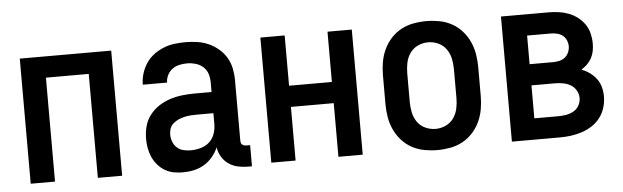

<svg xmlns="http://www.w3.org/2000/svg" viewBox="-40 -658 2581 795"><g transform="rotate(-5 1250.0 -260.0)"><path d="M60 0V-520H440V0H339V-432H161V0Z M693 8Q673 8 654 4.5Q635 1 618 -9Q601 -19 588 -34Q575 -49 567 -67Q559 -85 555.5 -104Q552 -123 552 -143Q552 -169 558.5 -194.5Q565 -220 581 -241Q597 -262 619 -276.5Q641 -291 666 -299Q691 -307 717 -310Q743 -313 769 -313H839V-354Q839 -372 833.5 -389Q828 -406 814.5 -418Q801 -430 783.5 -435Q766 -440 749 -440Q732 -440 716 -436.5Q700 -433 687 -423.5Q674 -414 666.5 -399Q659 -384 659 -368H558Q558 -391 565 -414Q572 -437 585 -456.5Q598 -476 616.5 -490Q635 -504 657 -513Q679 -522 702 -525Q725 -528 749 -528Q773 -528 797.5 -524.5Q822 -521 844.5 -511Q867 -501 886 -485Q905 -469 917.5 -448Q930 -427 935 -402.5Q940 -378 940 -354V-103Q940 -98 941 -93.5Q942 -89 945.5 -86Q949 -83 953.5 -81.5Q958 -80 963 -80H979V8H963Q942 8 921 3.5Q900 -1 882.5 -13Q865 -25 854 -43.5Q843 -62 840 -83Q831 -62 816 -44Q801 -26 781 -14Q761 -2 738.5 3Q716 8 693 8ZM733 -80Q754 -80 774.5 -86Q795 -92 810 -105.5Q825 -119 832 -139Q839 -159 839 -180V-225H769Q756 -225 743 -224Q730 -223 717.5 -220Q705 -217 693.5 -212Q682 -207 672 -198.5Q662 -190 657.5 -178Q653 -166 653 -153Q653 -137 658.5 -122.5Q664 -108 675.5 -97.5Q687 -87 702.5 -83.5Q718 -80 733 -80Z M1060 0V-520H1161V-311H1339V-520H1440V0H1339V-223H1161V0Z M1750 8Q1723 8 1696 3Q1669 -2 1645 -15Q1621 -28 1602.5 -48.5Q1584 -69 1572.5 -94Q1561 -119 1556.5 -146Q1552 -173 1552 -200V-320Q1552 -347 1556.5 -374Q1561 -401 1572.5 -426Q1584 -451 1602.5 -471.5Q1621 -492 1645 -505Q1669 -518 1696 -523Q1723 -528 1750 -528Q1777 -528 1804 -523Q1831 -518 1855 -505Q1879 -492 1897.5 -471.5Q1916 -451 1927.5 -426Q1939 -401 1943.5 -374Q1948 -347 1948 -320V-200Q1948 -173 1943.5 -146Q1939 -119 1927.5 -94Q1916 -69 1897.5 -48.5Q1879 -28 1855 -15Q1831 -2 1804 3Q1777 8 1750 8ZM1750 -80Q1772 -80 1792.5 -89.5Q1813 -99 1825.5 -117Q1838 -135 1842.5 -156.5Q1847 -178 1847 -200V-320Q1847 -342 1842.5 -363.5Q1838 -385 1825.5 -403Q1813 -421 1792.5 -430.5Q1772 -440 1750 -440Q1728 -440 1707.5 -430.5Q1687 -421 1674.5 -403Q1662 -385 1657.5 -363.5Q1653 -342 1653 -320V-200Q1653 -178 1657.5 -156.5Q1662 -135 1674.5 -117Q1687 -99 1707.5 -89.5Q1728 -80 1750 -80Z M2060 0V-520H2259Q2280 -520 2301 -517Q2322 -514 2341.5 -506.5Q2361 -499 2378 -486Q2395 -473 2407 -455.5Q2419 -438 2424 -417Q2429 -396 2429 -375Q2429 -359 2426 -344Q2423 -329 2415.5 -315Q2408 -301 2397 -290.5Q2386 -280 2373 -272Q2391 -265 2407 -253.5Q2423 -242 2434.5 -226.5Q2446 -211 2451 -192Q2456 -173 2456 -154Q2456 -130 2449 -107Q2442 -84 2428 -65.5Q2414 -47 2394 -34Q2374 -21 2351.5 -13.5Q2329 -6 2305.5 -3Q2282 0 2259 0ZM2161 -313H2259Q2272 -313 2285 -316Q2298 -319 2308 -327Q2318 -335 2323.5 -347.5Q2329 -360 2329 -373Q2329 -386 2323.5 -398.5Q2318 -411 2308 -418.5Q2298 -426 2285 -429Q2272 -432 2259 -432H2161ZM2161 -88H2259Q2275 -88 2291.5 -90.5Q2308 -93 2323 -101Q2338 -109 2346.5 -124Q2355 -139 2355 -156Q2355 -172 2346.5 -187Q2338 -202 2323.5 -210.5Q2309 -219 2292 -222Q2275 -225 2259 -225H2161Z"/></g></svg>

Font: Iosevka SS18 Semibold
Style: Regular
Weight: 600
Monospace: yes
Designer: Belleve Invis
Foundry: Belleve Invis
Version: Version 25.1.1; ttfautohint (v1.8.4)